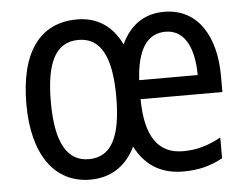

<svg xmlns="http://www.w3.org/2000/svg" viewBox="-44 -600 859 664"><g transform="rotate(-5 385.0 -268.0)"><path d="M548 -546C480 -546 430 -512 399 -446C367 -513 314 -546 246 -546C115 -546 46 -447 46 -269C46 -94 120 10 244 10C315 10 369 -25 401 -91C435 -24 490 10 567 10C620 10 662 -1 704 -24V-96C660 -72 620 -60 572 -60C486 -60 442 -122 441 -252H725V-308C725 -444 666 -546 548 -546ZM547 -477C615 -477 645 -409 645 -318H442C448 -425 484 -477 547 -477ZM245 -475C322 -475 358 -406 358 -268C358 -128 323 -61 245 -61C168 -61 131 -131 131 -269C131 -406 165 -475 245 -475Z"/></g></svg>

Font: Noto Sans Lao Looped Condensed
Style: Regular
Weight: 400
Width: 3
Designer: Mark Frömberg, Ben Mitchell
Foundry: The Fontpad Ltd
Version: Version 1.002